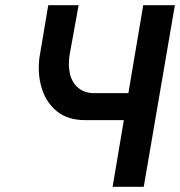

<svg xmlns="http://www.w3.org/2000/svg" viewBox="-20 -720 694 740"><path d="M308 -257H518L537 -361H343ZM532 -700 414 0H534L654 -700ZM283 -700H166L132 -498Q124 -435 141 -379.5Q158 -324 200 -290.5Q242 -257 308 -257L343 -361Q306 -361 282 -381Q258 -401 250 -434Q242 -467 248 -507Z"/></svg>

Font: Jost Medium
Style: Italic
Weight: 500
Italic angle: -5°
Version: Version 3.710